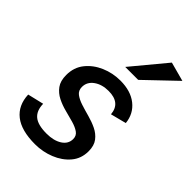

<svg xmlns="http://www.w3.org/2000/svg" viewBox="-224 -842 943 943"><g transform="rotate(45 247.5 -370.5)"><path d="M203 9Q108 9 59 -29.5Q10 -68 7 -140L91 -160Q92 -113 119 -90.5Q146 -68 206 -68Q256 -68 287 -88Q318 -108 318 -142Q318 -165 300 -177.5Q282 -190 254 -198Q226 -206 194.5 -214Q163 -222 135 -236Q107 -250 89 -274.5Q71 -299 71 -340Q71 -393 101 -430.5Q131 -468 178.5 -488.5Q226 -509 279 -509Q351 -509 395 -474Q439 -439 445 -380L363 -359Q357 -432 274 -432Q228 -432 197.5 -410Q167 -388 167 -353Q167 -328 185 -314.5Q203 -301 231 -292Q259 -283 290.5 -274.5Q322 -266 350 -252.5Q378 -239 396 -215.5Q414 -192 414 -153Q414 -102 383.5 -66Q353 -30 304.5 -10.5Q256 9 203 9ZM248 -573 395 -750 495 -723 338 -573Z"/></g></svg>

Font: Livvic Medium
Style: Italic
Weight: 500
Italic angle: -10°
Designer: Jacques Le Bailly, Baron von Fonthausen
Version: Version 1.001; ttfautohint (v1.8.2)